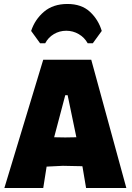

<svg xmlns="http://www.w3.org/2000/svg" viewBox="-20 -948 667 968"><path d="M182 -730 137 -792Q156 -850 202 -889Q248 -928 320 -928Q391 -928 433.5 -888.5Q476 -849 493 -792L448 -730H422Q406 -759 377 -776Q348 -793 314 -793Q280 -793 251.5 -776Q223 -759 208 -730ZM440 -647 617 0H414L396 -107L395 -110L297 -112L215 -108L198 0H2L198 -647ZM309 -468 253 -256 309 -255 365 -256 321 -468Z"/></svg>

Font: Alegreya Sans Black
Style: Regular
Weight: 900
Designer: Juan Pablo del Peral
Foundry: Huerta Tipografica
Version: Version 2.007